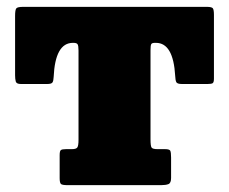

<svg xmlns="http://www.w3.org/2000/svg" viewBox="-20 -540 668 560"><path d="M154 -20.5V-87.5Q154 -99.5 157.5 -102.2Q161 -105 172.5 -105H189.5Q201.5 -105 205.2 -109.5Q209 -114 209 -132.5V-392.5Q209 -407 206.2 -411Q203.5 -415 194.5 -415H192.5Q141 -415 136.5 -315.5Q136 -304 133 -299.5Q130 -295 117.5 -295H41Q28 -295 26 -302.2Q24 -309.5 24 -320.5V-493.5Q24 -511 27.5 -515.5Q31 -520 48 -520H583Q597.5 -520 600.8 -515.8Q604 -511.5 604 -496.5V-310.5Q604 -299.5 600 -297.2Q596 -295 585 -295H510.5Q496.5 -295 494 -300.8Q491.5 -306.5 491 -318.5Q485.5 -415 435 -415H431.5Q423 -415 421 -411Q419 -407 419 -393.5V-133.5Q419 -114.5 422 -109.8Q425 -105 439.5 -105H461.5Q474 -105 476.5 -100.5Q479 -96 479 -80.5V-21Q479 -6 471.2 -3Q463.5 0 450 0H177Q162 0 158 -3.2Q154 -6.5 154 -20.5Z"/></svg>

Font: Besley* Narrow Fatface
Style: Regular
Weight: 900
Width: 4
Designer: Owen Earl
Foundry: indestructible type*
Version: Version 3.000; ttfautohint (v1.8.3)